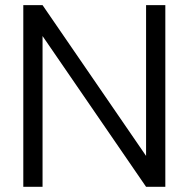

<svg xmlns="http://www.w3.org/2000/svg" viewBox="-20 -720 727 740"><path d="M69.8 0V-700.2H144L543 -119.1V-700.2H617.2V0H543L144 -581.1V0Z"/></svg>

Font: LT Superior
Style: Regular
Weight: 400
Designer: Daniel Lyons
Foundry: LyonsType
Version: Version 1.000